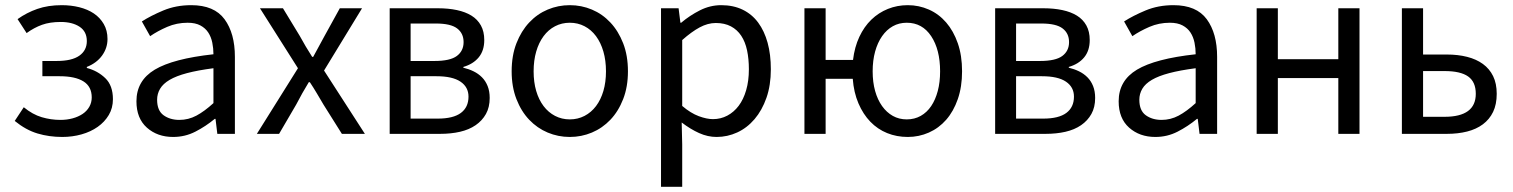

<svg xmlns="http://www.w3.org/2000/svg" viewBox="-20 -518 5854 743"><path d="M221 12Q170 12 125 -1.5Q80 -15 37 -50L72 -103Q106 -75 141.5 -64.5Q177 -54 214 -54Q239 -54 261 -60Q283 -66 299.5 -77Q316 -88 325.5 -104.5Q335 -121 335 -141Q335 -183 303 -203Q271 -223 211 -223H144V-282H199Q258 -282 287 -302.5Q316 -323 316 -359Q316 -396 288 -414.5Q260 -433 215 -433Q173 -433 142.5 -422Q112 -411 83 -390L48 -444Q83 -469 124.5 -483.5Q166 -498 219 -498Q255 -498 287 -490Q319 -482 343 -466Q367 -450 381.5 -425Q396 -400 396 -367Q396 -332 375 -303Q354 -274 316 -259V-255Q358 -244 387.5 -215.5Q417 -187 417 -134Q417 -100 401 -73Q385 -46 358 -27Q331 -8 295.5 2Q260 12 221 12Z M650 12Q589 12 548.5 -24Q508 -60 508 -126Q508 -206 579 -248.5Q650 -291 806 -308Q806 -331 801.5 -353Q797 -375 786 -392Q775 -409 755.5 -419.5Q736 -430 706 -430Q664 -430 627 -414Q590 -398 561 -378L529 -435Q563 -457 612 -477.5Q661 -498 720 -498Q809 -498 849 -443.5Q889 -389 889 -298V0H821L814 -58H811Q776 -29 736 -8.5Q696 12 650 12ZM674 -54Q709 -54 740 -70.5Q771 -87 806 -119V-254Q745 -246 703.5 -235Q662 -224 636.5 -209Q611 -194 599.5 -174.5Q588 -155 588 -132Q588 -90 613 -72Q638 -54 674 -54Z M974 0 1133 -254 986 -486H1075L1140 -379Q1151 -359 1163 -338.5Q1175 -318 1188 -298H1192Q1203 -318 1214 -338.5Q1225 -359 1236 -379L1295 -486H1381L1234 -245L1392 0H1303L1232 -113Q1219 -135 1206 -157Q1193 -179 1179 -200H1175Q1162 -179 1150 -157.5Q1138 -136 1126 -113L1060 0Z M1488 0V-486H1675Q1715 -486 1748 -479Q1781 -472 1804.5 -457.5Q1828 -443 1841 -419.5Q1854 -396 1854 -363Q1854 -322 1832.5 -296Q1811 -270 1773 -259V-256Q1794 -251 1812.5 -242Q1831 -233 1845 -219Q1859 -205 1867 -185Q1875 -165 1875 -139Q1875 -103 1860.5 -77Q1846 -51 1820.5 -33.5Q1795 -16 1760 -8Q1725 0 1683 0ZM1569 -282H1661Q1722 -282 1748 -301.5Q1774 -321 1774 -355Q1774 -389 1749 -408Q1724 -427 1667 -427H1569ZM1569 -59H1674Q1734 -59 1763.5 -81Q1793 -103 1793 -144Q1793 -181 1762 -202Q1731 -223 1669 -223H1569Z M2185 12Q2140 12 2099.5 -5Q2059 -22 2028 -54.5Q1997 -87 1978.5 -134.5Q1960 -182 1960 -242Q1960 -303 1978.5 -350.5Q1997 -398 2028 -431Q2059 -464 2099.5 -481Q2140 -498 2185 -498Q2230 -498 2270.5 -481Q2311 -464 2342 -431Q2373 -398 2391.5 -350.5Q2410 -303 2410 -242Q2410 -182 2391.5 -134.5Q2373 -87 2342 -54.5Q2311 -22 2270.5 -5Q2230 12 2185 12ZM2185 -56Q2216 -56 2242 -69.5Q2268 -83 2286.5 -107.5Q2305 -132 2315 -166Q2325 -200 2325 -242Q2325 -284 2315 -318.5Q2305 -353 2286.5 -378Q2268 -403 2242 -416.5Q2216 -430 2185 -430Q2154 -430 2128 -416.5Q2102 -403 2083.5 -378Q2065 -353 2055 -318.5Q2045 -284 2045 -242Q2045 -200 2055 -166Q2065 -132 2083.5 -107.5Q2102 -83 2128 -69.5Q2154 -56 2185 -56Z M2538 205V-486H2606L2613 -430H2616Q2649 -458 2688.5 -478Q2728 -498 2771 -498Q2818 -498 2854 -480.5Q2890 -463 2914 -430.5Q2938 -398 2950.5 -352.5Q2963 -307 2963 -250Q2963 -188 2946 -139.5Q2929 -91 2900 -57Q2871 -23 2833 -5.5Q2795 12 2753 12Q2719 12 2685.5 -3Q2652 -18 2618 -44L2620 41V205ZM2739 -57Q2769 -57 2794.5 -70.5Q2820 -84 2838.5 -108.5Q2857 -133 2867.5 -169Q2878 -205 2878 -250Q2878 -290 2871 -323Q2864 -356 2848.5 -379.5Q2833 -403 2808.5 -416Q2784 -429 2750 -429Q2719 -429 2687.5 -412Q2656 -395 2620 -363V-108Q2653 -80 2684 -68.5Q2715 -57 2739 -57Z M3493 12Q3450 12 3413 -3Q3376 -18 3348 -47Q3320 -76 3302 -118Q3284 -160 3280 -213H3175V0H3093V-486H3175V-286H3281Q3287 -336 3305.5 -375.5Q3324 -415 3352 -442Q3380 -469 3416 -483.5Q3452 -498 3493 -498Q3536 -498 3574.5 -481Q3613 -464 3641.5 -431Q3670 -398 3686.5 -350.5Q3703 -303 3703 -242Q3703 -182 3686.5 -134.5Q3670 -87 3641.5 -54.5Q3613 -22 3574.5 -5Q3536 12 3493 12ZM3489 -56Q3519 -56 3543 -69.5Q3567 -83 3583.5 -107.5Q3600 -132 3609 -166Q3618 -200 3618 -242Q3618 -326 3583.5 -378Q3549 -430 3489 -430Q3459 -430 3435 -416.5Q3411 -403 3393.5 -378Q3376 -353 3366.5 -318.5Q3357 -284 3357 -242Q3357 -200 3366.5 -166Q3376 -132 3393.5 -107.5Q3411 -83 3435 -69.5Q3459 -56 3489 -56Z M3831 0V-486H4018Q4058 -486 4091 -479Q4124 -472 4147.5 -457.5Q4171 -443 4184 -419.5Q4197 -396 4197 -363Q4197 -322 4175.5 -296Q4154 -270 4116 -259V-256Q4137 -251 4155.5 -242Q4174 -233 4188 -219Q4202 -205 4210 -185Q4218 -165 4218 -139Q4218 -103 4203.5 -77Q4189 -51 4163.5 -33.5Q4138 -16 4103 -8Q4068 0 4026 0ZM3912 -282H4004Q4065 -282 4091 -301.5Q4117 -321 4117 -355Q4117 -389 4092 -408Q4067 -427 4010 -427H3912ZM3912 -59H4017Q4077 -59 4106.5 -81Q4136 -103 4136 -144Q4136 -181 4105 -202Q4074 -223 4012 -223H3912Z M4451 12Q4390 12 4349.5 -24Q4309 -60 4309 -126Q4309 -206 4380 -248.5Q4451 -291 4607 -308Q4607 -331 4602.5 -353Q4598 -375 4587 -392Q4576 -409 4556.5 -419.5Q4537 -430 4507 -430Q4465 -430 4428 -414Q4391 -398 4362 -378L4330 -435Q4364 -457 4413 -477.5Q4462 -498 4521 -498Q4610 -498 4650 -443.5Q4690 -389 4690 -298V0H4622L4615 -58H4612Q4577 -29 4537 -8.5Q4497 12 4451 12ZM4475 -54Q4510 -54 4541 -70.5Q4572 -87 4607 -119V-254Q4546 -246 4504.5 -235Q4463 -224 4437.5 -209Q4412 -194 4400.5 -174.5Q4389 -155 4389 -132Q4389 -90 4414 -72Q4439 -54 4475 -54Z M4843 0V-486H4925V-289H5159V-486H5241V0H5159V-216H4925V0Z M5405 0V-486H5487V-307H5579Q5622 -307 5657.5 -298Q5693 -289 5718.5 -270.5Q5744 -252 5758 -223.5Q5772 -195 5772 -155Q5772 -114 5758 -85Q5744 -56 5718.5 -37Q5693 -18 5657.5 -9Q5622 0 5579 0ZM5487 -66H5570Q5691 -66 5691 -155Q5691 -201 5661.5 -222Q5632 -243 5570 -243H5487Z"/></svg>

Font: CV Source Sans
Style: Regular
Weight: 400
Designer: Paul D. Hunt
Foundry: Adobe Systems Incorporated
Version: Version 3.001